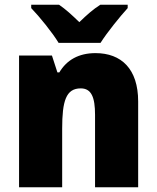

<svg xmlns="http://www.w3.org/2000/svg" viewBox="-20 -786 658 806"><path d="M226 -606H402C429 -649 484 -717 516 -752V-766H401C371 -747 345 -724 313 -693C281 -724 257 -746 228 -766H111V-752C145 -717 201 -648 226 -606ZM381 -563C310 -563 260 -534 229 -482H221L198 -553H60V0H241V-246C241 -362 257 -415 319 -415C364 -415 379 -377 379 -304V0H560V-360C560 -497 489 -563 381 -563Z"/></svg>

Font: Noto Sans Sinhala SemiCondensed Black
Style: Regular
Weight: 900
Width: 4
Designer: Jelle Bosma - Monotype Design Team
Foundry: Monotype Imaging Inc.
Version: Version 2.006